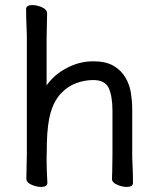

<svg xmlns="http://www.w3.org/2000/svg" viewBox="-20 -727 628 758"><path d="M164 -108V-92Q164 -63 167 -5Q167 11 142 11Q125 11 106 3Q84 -6 84 -22Q84 -31 85 -71.5Q86 -112 86 -119V-584Q86 -594 85 -615Q83 -657 83 -691Q83 -707 108 -707Q125 -707 144 -699Q166 -690 166 -673Q166 -666 165 -626Q164 -586 164 -574V-390Q194 -432 239 -456Q291 -485 348 -485Q398 -485 428.5 -467Q459 -449 475.5 -420.5Q492 -392 497 -359Q502 -326 502 -296V-108Q502 -103 503 -82Q505 -41 505 -5Q505 11 480 11Q463 11 444 3Q422 -6 422 -21V-22Q423 -38 423 -49L424 -118V-290Q424 -347 409 -380Q394 -411 348 -411Q315 -411 281.5 -399Q248 -387 221 -358.5Q194 -330 180 -283Q167 -238 165 -163Q165 -131 164 -108Z"/></svg>

Font: Moon Stars Kai
Style: Bold
Weight: 700
Designer: GuiWonder
Version: Version 1.101